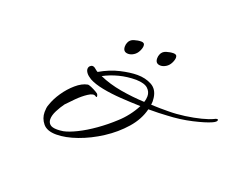

<svg xmlns="http://www.w3.org/2000/svg" viewBox="-76 -538 870 692"><g transform="rotate(20 359.0 -192.0)"><path d="M188 18Q152 18 136.5 -1Q121 -20 121 -44Q121 -52 122 -59.5Q123 -67 126 -74Q134 -98 151 -123Q168 -148 190 -167Q212 -186 233 -190Q237 -191 247.5 -186.5Q258 -182 267.5 -176.5Q277 -171 277 -169Q279 -167 279.5 -161.5Q280 -156 273 -161Q264 -167 245.5 -155Q227 -143 208.5 -124.5Q190 -106 179 -94Q168 -79 158.5 -60.5Q149 -42 149 -27Q149 -15 157 -7.5Q165 0 185 0Q190 0 195.5 -0.5Q201 -1 208 -2Q228 -6 257.5 -20.5Q287 -35 319.5 -58Q352 -81 380 -107Q397 -122 412.5 -142Q428 -162 438 -182Q401 -183 362.5 -185.5Q324 -188 291 -194.5Q258 -201 238 -212Q225 -220 219 -228Q213 -236 213 -243Q213 -250 217.5 -254.5Q222 -259 227 -259Q232 -259 236 -256Q240 -253 243.5 -250Q247 -247 251 -245Q289 -267 326 -275.5Q363 -284 390 -284Q421 -284 445 -271Q469 -258 473 -226Q475 -212 473 -200Q490 -199 507 -199Q524 -199 539 -199Q569 -199 601.5 -203.5Q634 -208 661.5 -215Q689 -222 703 -229Q710 -233 714 -233Q718 -233 718 -230Q718 -223 702 -216Q680 -206 634.5 -195.5Q589 -185 539 -183Q526 -182 508 -181.5Q490 -181 469 -181Q459 -140 427.5 -104Q396 -68 353.5 -40.5Q311 -13 267 2.5Q223 18 188 18ZM446 -201Q450 -212 450 -224Q450 -241 437 -253Q424 -265 392 -266Q358 -266 327 -258Q296 -250 270 -236Q308 -219 354 -211Q400 -203 446 -201ZM456 -344Q436 -344 436 -365Q436 -373 439 -380Q444 -393 458.5 -397.5Q473 -402 486 -402Q499 -402 499 -390Q499 -381 493 -369Q487 -357 476.5 -350.5Q466 -344 456 -344ZM332 -344Q312 -344 312 -365Q312 -373 315 -380Q320 -393 334.5 -397.5Q349 -402 362 -402Q375 -402 375 -390Q375 -381 369 -369Q363 -357 352.5 -350.5Q342 -344 332 -344Z"/></g></svg>

Font: WindSong
Style: Regular
Weight: 400
Designer: Robert E. Leuschke
Foundry: Robert E. Leuschke
Version: Version 1.010; ttfautohint (v1.8.3)